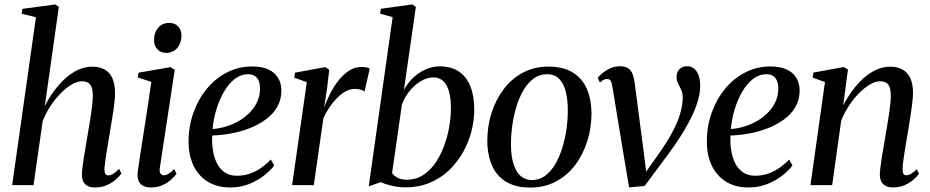

<svg xmlns="http://www.w3.org/2000/svg" viewBox="-20 -837 4204 868"><path d="M409 10.5Q390.5 10.5 377.2 4.2Q364 -2 357 -15.5Q350 -29 350.5 -50Q350.5 -61.5 353 -81.2Q355.5 -101 359.2 -125.2Q363 -149.5 367.5 -175.5Q372 -201.5 376 -226.5Q380 -250.5 384.2 -275.5Q388.5 -300.5 392 -324Q395.5 -347.5 397.5 -368Q399.5 -388.5 399.5 -404.5Q399.5 -428 394.2 -442.2Q389 -456.5 378.2 -463Q367.5 -469.5 350.5 -469.5Q329 -469.5 304.2 -455Q279.5 -440.5 254.5 -415.2Q229.5 -390 208.2 -357.8Q187 -325.5 173 -290L131.5 0H35L142.5 -759L77.5 -775L81.5 -797L230 -817L246 -806L182.5 -357Q200.5 -393.5 224 -425.5Q247.5 -457.5 275.2 -482.5Q303 -507.5 333.5 -521.5Q364 -535.5 397 -535.5Q430.5 -535.5 453.5 -522.5Q476.5 -509.5 488.2 -483Q500 -456.5 500 -416Q500 -396 496.5 -366.5Q493 -337 487.5 -303.5Q482 -270 476.5 -237.5Q473 -215.5 469 -192Q465 -168.5 461.5 -146.2Q458 -124 455.5 -105.5Q453 -87 452 -74.5Q452 -58 456.5 -51Q461 -44 469.5 -44Q479.5 -44 491.2 -50.8Q503 -57.5 518.5 -73.5L529 -52.5Q520.5 -40.5 504 -25.8Q487.5 -11 463.8 -0.2Q440 10.5 409 10.5Z M663 10.5Q643.5 10.5 628.8 3.8Q614 -3 606.8 -18.5Q599.5 -34 602.5 -58.5Q604 -72 608.8 -103.2Q613.5 -134.5 620.2 -178Q627 -221.5 634.8 -271.2Q642.5 -321 650.2 -371.5Q658 -422 664 -467L602.5 -487L606.5 -508.5L751 -533.5L770 -521.5L702.5 -78Q700 -59.5 706 -52Q712 -44.5 720 -44.5Q730.5 -44.5 741 -50.5Q751.5 -56.5 767.5 -73L778 -51.5Q769.5 -39 753.2 -24.5Q737 -10 714.2 0.2Q691.5 10.5 663 10.5ZM731.5 -598Q706 -598 691 -614.8Q676 -631.5 676.5 -656Q676.5 -690.5 695.5 -712Q714.5 -733.5 744.5 -733.5Q771.5 -733.5 786 -716.8Q800.5 -700 800.5 -676.5Q800 -642 781.2 -620Q762.5 -598 731.5 -598Z M1219.5 -89Q1204.5 -68 1175.5 -44.8Q1146.5 -21.5 1107.2 -5.5Q1068 10.5 1021 10.5Q972.5 10.5 936.8 -6.2Q901 -23 877.8 -51.8Q854.5 -80.5 843.2 -118Q832 -155.5 832.5 -197.5Q832.5 -265.5 854.2 -326.8Q876 -388 914.5 -435Q953 -482 1005.5 -509.2Q1058 -536.5 1120 -536.5Q1164.5 -536.5 1193.8 -522.8Q1223 -509 1237.5 -484.5Q1252 -460 1252 -428Q1252 -386 1233 -353.2Q1214 -320.5 1181.2 -296.8Q1148.5 -273 1108 -257.2Q1067.5 -241.5 1023.8 -233.5Q980 -225.5 939.5 -224.5Q937.5 -190.5 942.5 -158Q947.5 -125.5 960.5 -99.2Q973.5 -73 996 -57.8Q1018.5 -42.5 1051 -42.5Q1081 -42.5 1108 -51.5Q1135 -60.5 1159.2 -77.2Q1183.5 -94 1204.5 -116ZM1102 -501.5Q1069 -501.5 1041.5 -480.2Q1014 -459 993 -423.2Q972 -387.5 958.5 -343.2Q945 -299 941 -253.5Q976 -256.5 1008 -267Q1040 -277.5 1067 -294.5Q1094 -311.5 1114 -333.5Q1134 -355.5 1144.8 -381.5Q1155.5 -407.5 1155.5 -436.5Q1155.5 -468.5 1142 -485Q1128.5 -501.5 1102 -501.5Z M1300.5 0 1367 -465.5 1310 -486 1314 -508.5 1450 -533.5 1468.5 -521.5 1458.5 -436.5 1445 -349Q1456 -381.5 1472.8 -414.2Q1489.5 -447 1511.2 -474.2Q1533 -501.5 1559 -518Q1585 -534.5 1613.5 -534.5Q1627.5 -534.5 1637 -532.2Q1646.5 -530 1651.5 -527L1628 -423Q1624 -427.5 1611.5 -431.2Q1599 -435 1584 -435Q1562 -435 1541 -423Q1520 -411 1501 -391.2Q1482 -371.5 1467 -348.2Q1452 -325 1442 -303L1398.5 0Z M1806 -430Q1822 -460.5 1847.2 -484.8Q1872.5 -509 1903.5 -523Q1934.5 -537 1968 -537Q2019.5 -537 2054.2 -513.8Q2089 -490.5 2106.5 -446.8Q2124 -403 2124 -342Q2124 -291.5 2110.8 -241.2Q2097.5 -191 2071.5 -145.8Q2045.5 -100.5 2007.8 -65.2Q1970 -30 1921.2 -10Q1872.5 10 1813.5 10Q1783.5 10 1753.2 3.2Q1723 -3.5 1701 -13.5L1647 5.5L1755 -759.5L1698 -775.5L1702.5 -797.5L1844 -817L1860 -806ZM1752.5 -54.5Q1761.5 -41 1778.8 -32.8Q1796 -24.5 1819 -24.5Q1859.5 -24.5 1891.2 -44.5Q1923 -64.5 1946.8 -98.2Q1970.5 -132 1986.5 -174.2Q2002.5 -216.5 2010.5 -261.8Q2018.5 -307 2018.5 -349.5Q2018.5 -414.5 1998.8 -450.8Q1979 -487 1938.5 -487Q1910.5 -487 1881.5 -469.5Q1852.5 -452 1829.8 -423.5Q1807 -395 1796.5 -361.5Z M2459.5 -536Q2524 -536 2567 -510.8Q2610 -485.5 2631.8 -438Q2653.5 -390.5 2654 -323Q2654 -259.5 2635.2 -199.5Q2616.5 -139.5 2581 -92Q2545.5 -44.5 2494 -16.8Q2442.5 11 2377 11Q2313 11 2269.8 -14.2Q2226.5 -39.5 2205 -87.2Q2183.5 -135 2183 -200.5Q2183 -265.5 2202 -325.8Q2221 -386 2256.8 -433.5Q2292.5 -481 2344 -508.5Q2395.5 -536 2459.5 -536ZM2452.5 -501.5Q2419 -501.5 2392.8 -482.2Q2366.5 -463 2347 -430Q2327.5 -397 2315 -356Q2302.5 -315 2296.2 -271Q2290 -227 2290 -186Q2290 -131.5 2301.5 -95.2Q2313 -59 2334.2 -41Q2355.5 -23 2385.5 -23Q2418.5 -23 2444.8 -42.5Q2471 -62 2490.2 -94.8Q2509.5 -127.5 2522 -168.2Q2534.5 -209 2540.8 -252.5Q2547 -296 2547 -336.5Q2547 -385.5 2537.8 -422.5Q2528.5 -459.5 2508 -480.5Q2487.5 -501.5 2452.5 -501.5Z M2748.5 -445Q2745.5 -464 2740.2 -472Q2735 -480 2725 -480Q2715.5 -480 2707.5 -475.2Q2699.5 -470.5 2692 -464L2682 -485.5Q2690 -495 2704.8 -507.2Q2719.5 -519.5 2739.5 -528.5Q2759.5 -537.5 2782 -537.5Q2805.5 -537.5 2819.2 -528.5Q2833 -519.5 2839.5 -503Q2846 -486.5 2849 -464L2887.5 -170L2904.5 -34.5L2877.5 -27.5L2957 -140Q2996.5 -196 3020.2 -240.8Q3044 -285.5 3054.8 -322.8Q3065.5 -360 3066.5 -393Q3067 -414.5 3060 -430Q3053 -445.5 3045.8 -459.2Q3038.5 -473 3038.5 -489.5Q3038.5 -511.5 3052.2 -524.5Q3066 -537.5 3085 -537.5Q3106 -537.5 3119.5 -525.5Q3133 -513.5 3139.2 -493.5Q3145.5 -473.5 3145.5 -448.5Q3145.5 -408 3127.2 -357.5Q3109 -307 3072.5 -246.2Q3036 -185.5 2981.5 -113.5L2894 4L2824 10L2796.5 -153.5Z M3562.5 -89Q3547.5 -68 3518.5 -44.8Q3489.5 -21.5 3450.2 -5.5Q3411 10.5 3364 10.5Q3315.5 10.5 3279.8 -6.2Q3244 -23 3220.8 -51.8Q3197.5 -80.5 3186.2 -118Q3175 -155.5 3175.5 -197.5Q3175.5 -265.5 3197.2 -326.8Q3219 -388 3257.5 -435Q3296 -482 3348.5 -509.2Q3401 -536.5 3463 -536.5Q3507.5 -536.5 3536.8 -522.8Q3566 -509 3580.5 -484.5Q3595 -460 3595 -428Q3595 -386 3576 -353.2Q3557 -320.5 3524.2 -296.8Q3491.5 -273 3451 -257.2Q3410.5 -241.5 3366.8 -233.5Q3323 -225.5 3282.5 -224.5Q3280.5 -190.5 3285.5 -158Q3290.5 -125.5 3303.5 -99.2Q3316.5 -73 3339 -57.8Q3361.5 -42.5 3394 -42.5Q3424 -42.5 3451 -51.5Q3478 -60.5 3502.2 -77.2Q3526.5 -94 3547.5 -116ZM3445 -501.5Q3412 -501.5 3384.5 -480.2Q3357 -459 3336 -423.2Q3315 -387.5 3301.5 -343.2Q3288 -299 3284 -253.5Q3319 -256.5 3351 -267Q3383 -277.5 3410 -294.5Q3437 -311.5 3457 -333.5Q3477 -355.5 3487.8 -381.5Q3498.5 -407.5 3498.5 -436.5Q3498.5 -468.5 3485 -485Q3471.5 -501.5 3445 -501.5Z M3792 -360.5Q3810.5 -396 3833.8 -427.8Q3857 -459.5 3884.2 -483.8Q3911.5 -508 3941.8 -521.8Q3972 -535.5 4004 -535.5Q4054 -535.5 4080.8 -506Q4107.5 -476.5 4107.5 -416.5Q4107.5 -396.5 4103.8 -366.8Q4100 -337 4094.8 -303.5Q4089.5 -270 4084 -237.5Q4079 -208 4073.8 -177Q4068.5 -146 4064.8 -119Q4061 -92 4060.5 -74.5Q4060 -58.5 4064.2 -51.5Q4068.5 -44.5 4076.5 -44.5Q4086.5 -44.5 4098 -50.8Q4109.5 -57 4124.5 -72L4135 -51.5Q4126.5 -39.5 4110 -25Q4093.5 -10.5 4070 0Q4046.5 10.5 4016 10.5Q3998.5 10.5 3985 4Q3971.5 -2.5 3964.5 -15.8Q3957.5 -29 3957.5 -50Q3958 -61.5 3960.2 -81.2Q3962.5 -101 3966.5 -125.2Q3970.5 -149.5 3975 -175.5Q3979.5 -201.5 3983.5 -226.5Q3987.5 -250.5 3991.8 -275.5Q3996 -300.5 3999.5 -324Q4003 -347.5 4005 -368Q4007 -388.5 4007 -404.5Q4007 -428 4002 -442.2Q3997 -456.5 3986.2 -463Q3975.5 -469.5 3957.5 -469.5Q3937 -469.5 3912.5 -455Q3888 -440.5 3863.5 -415.8Q3839 -391 3818 -359Q3797 -327 3783 -292L3742 0H3644L3709.5 -466L3653 -486.5L3657.5 -509L3795 -534L3813.5 -522.5Z"/></svg>

Font: Merriweather 96pt
Style: Italic
Weight: 400
Italic angle: -7.8°
Version: Version 2.101